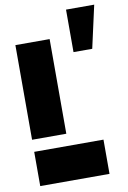

<svg xmlns="http://www.w3.org/2000/svg" viewBox="-92 -883 627 939"><g transform="rotate(-10 222.0 -414.0)"><path d="M30 -230V-700H200V-230ZM30 0V-170H374V0ZM304 -617V-828H444L397 -617Z"/></g></svg>

Font: Promplate
Style: Bold
Weight: 400
Designer: Evgeny Tarasenko
Foundry: Evgeny Tarasenko
Version: Version 1.000